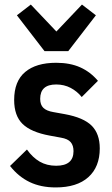

<svg xmlns="http://www.w3.org/2000/svg" viewBox="-20 -809 489 841"><path d="M224 12Q159 12 110 -11.5Q61 -35 24 -82L98 -154Q123 -119 154 -101Q185 -83 226 -83Q302 -83 302 -147Q302 -172 289.5 -186.5Q277 -201 247 -206L198 -215Q116 -230 79 -266Q42 -302 42 -371Q42 -453 90 -493.5Q138 -534 226 -534Q287 -534 331.5 -514Q376 -494 409 -455L338 -384Q318 -409 289.5 -424Q261 -439 226 -439Q156 -439 156 -376Q156 -350 170 -336.5Q184 -323 214 -318L264 -309Q346 -294 381.5 -258.5Q417 -223 417 -159Q417 -78 367 -33Q317 12 224 12ZM175 -585 54 -742 115 -789 227 -671 339 -789 400 -742 279 -585Z"/></svg>

Font: IBM Plex Sans Condensed SemiBold
Style: Regular
Weight: 600
Width: 3
Designer: Mike Abbink, Paul van der Laan, Pieter van Rosmalen
Foundry: Bold Monday
Version: Version 1.3